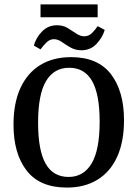

<svg xmlns="http://www.w3.org/2000/svg" viewBox="-20 -838 622 867"><path d="M282 9Q160 9 100.5 -67.5Q41 -144 41 -275Q41 -373 72.5 -441Q104 -509 162 -544.5Q220 -580 301 -580Q422 -580 481 -503Q540 -426 540 -295Q540 -199 509.5 -131Q479 -63 421 -27Q363 9 282 9ZM292 -532Q224 -532 188 -472Q152 -412 152 -284Q152 -159 186 -99Q220 -39 290 -39Q357 -39 393.5 -99.5Q430 -160 430 -289Q430 -412 396 -472Q362 -532 292 -532ZM348 -611Q321 -611 299.5 -623Q278 -635 260 -648Q242 -661 223 -661Q205 -661 190 -646.5Q175 -632 163 -615L133 -632Q142 -667 169.5 -695.5Q197 -724 237 -724Q265 -724 285.5 -711.5Q306 -699 324.5 -686.5Q343 -674 361 -674Q380 -674 395 -688.5Q410 -703 421 -720L453 -703Q442 -667 415 -639Q388 -611 348 -611ZM163 -818H421V-760H163Z"/></svg>

Font: Yrsa Medium
Style: Regular
Weight: 500
Designer: Anna Giedrys (Yrsa+Rasa design), David Brezina (Yrsa art-direction, Rasa art-direction, design)
Foundry: Rosetta Type Foundry
Version: Version 2.004